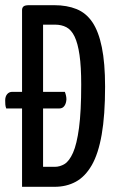

<svg xmlns="http://www.w3.org/2000/svg" viewBox="-41 -720 448 740"><path d="M44 0V-681Q44 -690 49.5 -695Q55 -700 71 -700H168Q217 -700 254 -685Q291 -670 315 -634.5Q339 -599 351.5 -538Q364 -477 364 -386Q364 -276 351 -201.5Q338 -127 312.5 -83Q287 -39 251 -19.5Q215 0 169 0ZM125 -77H170Q190 -77 208 -88Q226 -99 240.5 -131.5Q255 -164 263.5 -227Q272 -290 272 -394Q272 -463 265.5 -508Q259 -553 246.5 -579Q234 -605 215 -615Q196 -625 171 -625H125ZM-17 -302Q-20 -310 -20.5 -317.5Q-21 -325 -21 -333Q-21 -348 -13.5 -357Q-6 -366 6 -366H209Q212 -358 213.5 -351Q215 -344 215 -337Q214 -321 207 -311.5Q200 -302 188 -302Z"/></svg>

Font: Yanone Kaffeesatz ExtraLight
Style: Regular
Weight: 400
Version: Version 2.003